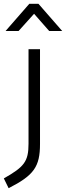

<svg xmlns="http://www.w3.org/2000/svg" viewBox="-51 -757 345 1003"><path d="M98 -6C98 87 75 115 -31 175L-6 226C126 159 158 114 158 -5V-500H98ZM-22 -595H46L127 -685L206 -595H274L150 -737H102Z"/></svg>

Font: TitilliumText22L
Style: 250 wt
Weight: 300
Designer: Campivisivi
Foundry: Campivisivi
Version: 1.000